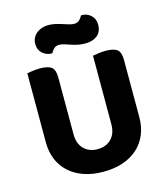

<svg xmlns="http://www.w3.org/2000/svg" viewBox="-124 -932 908 1045"><g transform="rotate(-15 330.5 -410.0)"><path d="M67 -220V-608Q78 -610 98.5 -613Q119 -616 140 -616Q185 -616 204.5 -601Q224 -586 224 -542V-223Q224 -169 253.5 -139.5Q283 -110 330 -110Q378 -110 407.5 -139.5Q437 -169 437 -223V-608Q448 -610 468.5 -613Q489 -616 510 -616Q555 -616 574.5 -601Q594 -586 594 -542V-220Q594 -166 576 -122.5Q558 -79 524 -48Q490 -17 441 0Q392 17 330 17Q268 17 219.5 0Q171 -17 137 -48Q103 -79 85 -122.5Q67 -166 67 -220ZM383 -802Q404 -802 415 -814.5Q426 -827 431 -837H436Q465 -837 486.5 -817Q508 -797 508 -765Q508 -723 481.5 -703Q455 -683 415 -683Q391 -683 371 -687.5Q351 -692 333.5 -698Q316 -704 301.5 -708.5Q287 -713 275 -713Q254 -713 243 -701Q232 -689 227 -678H223Q194 -678 172 -697.5Q150 -717 150 -750Q150 -771 158.5 -786.5Q167 -802 180.5 -812Q194 -822 210.5 -827Q227 -832 244 -832Q265 -832 284.5 -827.5Q304 -823 322 -817Q340 -811 355.5 -806.5Q371 -802 383 -802Z"/></g></svg>

Font: Baloo 2 Latin
Style: Bold
Weight: 400
Designer: Sarang Kulkarni and Ek Type
Foundry: Ek Type
Version: Version 1.001